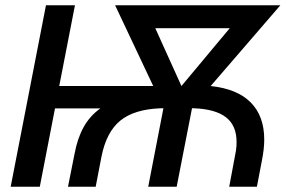

<svg xmlns="http://www.w3.org/2000/svg" viewBox="-20 -708 1083 728"><path d="M778.8 -381.8Q879.9 -371.1 930.9 -319.3Q981.9 -267.6 981.9 -178.7Q981.9 -143.6 973.1 -99.6L954.1 0H849.1L874.5 -135.7Q876 -145 876.5 -153.3Q877 -161.6 877 -169.4Q877 -232.4 836.7 -263.4Q796.4 -294.4 715.8 -297.4H708L649.9 0H542L599.6 -297.4H587.9Q488.8 -293.5 436 -250.5Q383.3 -207.5 364.7 -113.8L342.8 0H237.8L262.7 -125Q273.9 -184.6 297.4 -226.6Q320.8 -268.6 360.4 -296.9H188.5L130.9 0H20.5L154.3 -688H264.2L204.6 -381.8H561L416.5 -688H1043ZM568.8 -601.1 668 -381.8 851.1 -601.1Z"/></svg>

Font: Arimo Medium
Style: Italic
Weight: 500
Italic angle: -12°
Designer: Steve Matteson
Foundry: Monotype Imaging Inc.
Version: Version 1.33